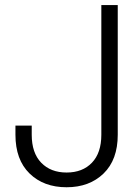

<svg xmlns="http://www.w3.org/2000/svg" viewBox="-20 -748 565 777"><path d="M249.5 9.8Q156.7 9.8 99.6 -45.9Q42.5 -101.6 42.5 -202.6V-239.7H108.4V-202.6Q108.4 -129.4 146.7 -89.6Q185.1 -49.8 249.5 -49.8Q314 -49.8 352.1 -89.6Q390.1 -129.4 390.1 -202.6V-727.5H456.5V-202.6Q456.5 -101.6 399.2 -45.9Q341.8 9.8 249.5 9.8Z"/></svg>

Font: Inter Display Light
Style: Regular
Weight: 300
Designer: Rasmus Andersson
Foundry: rsms
Version: Version 4.000;git-a52131595